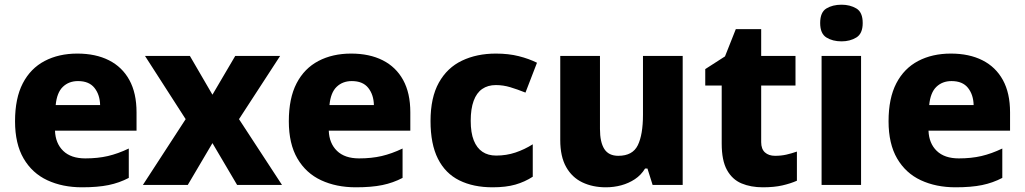

<svg xmlns="http://www.w3.org/2000/svg" viewBox="-20 -787 4360 817"><path d="M309 -559Q387 -559 443.5 -530.5Q500 -502 530.5 -446.5Q561 -391 561 -309V-231H214Q216 -177 249 -145Q282 -113 343 -113Q396 -113 439 -123Q482 -133 528 -155V-30Q488 -9 442 0.5Q396 10 329 10Q246 10 181.5 -20Q117 -50 80.5 -112.5Q44 -175 44 -271Q44 -369 77 -432.5Q110 -496 170 -527.5Q230 -559 309 -559ZM312 -442Q273 -442 247.5 -417.5Q222 -393 217 -340H406Q405 -384 382 -413Q359 -442 312 -442Z M770 -280 597 -549H788L884 -384L981 -549H1172L997 -280L1180 0H989L884 -178L779 0H588Z M1474 -559Q1552 -559 1608.5 -530.5Q1665 -502 1695.5 -446.5Q1726 -391 1726 -309V-231H1379Q1381 -177 1414 -145Q1447 -113 1508 -113Q1561 -113 1604 -123Q1647 -133 1693 -155V-30Q1653 -9 1607 0.5Q1561 10 1494 10Q1411 10 1346.5 -20Q1282 -50 1245.5 -112.5Q1209 -175 1209 -271Q1209 -369 1242 -432.5Q1275 -496 1335 -527.5Q1395 -559 1474 -559ZM1477 -442Q1438 -442 1412.5 -417.5Q1387 -393 1382 -340H1571Q1570 -384 1547 -413Q1524 -442 1477 -442Z M2076 10Q1994 10 1934.5 -19.5Q1875 -49 1843.5 -111.5Q1812 -174 1812 -272Q1812 -372 1847.5 -435.5Q1883 -499 1946 -529Q2009 -559 2090 -559Q2144 -559 2187.5 -548Q2231 -537 2265 -520L2216 -393Q2181 -407 2151 -416Q2121 -425 2090 -425Q2056 -425 2032 -408.5Q2008 -392 1995.5 -358Q1983 -324 1983 -273Q1983 -222 1996 -189.5Q2009 -157 2033 -141Q2057 -125 2091 -125Q2135 -125 2173.5 -138Q2212 -151 2247 -173V-35Q2213 -13 2173 -1.5Q2133 10 2076 10Z M2885 -549V0H2757L2735 -70H2725Q2708 -42 2681.5 -24.5Q2655 -7 2623.5 1.5Q2592 10 2558 10Q2502 10 2458 -11Q2414 -32 2389 -76.5Q2364 -121 2364 -191V-549H2533V-238Q2533 -182 2551.5 -153Q2570 -124 2611 -124Q2672 -124 2694 -169Q2716 -214 2716 -299V-549Z M3278 -124Q3304 -124 3326 -129Q3348 -134 3371 -142V-18Q3344 -6 3309 2Q3274 10 3226 10Q3175 10 3135.5 -6.5Q3096 -23 3073.5 -63.5Q3051 -104 3051 -176V-423H2981V-493L3065 -547L3111 -663H3219V-549H3365V-423H3219V-182Q3219 -153 3235 -138.5Q3251 -124 3278 -124Z M3644 -549V0H3476V-549ZM3561 -767Q3597 -767 3624 -751Q3651 -735 3651 -689Q3651 -644 3624 -627.5Q3597 -611 3561 -611Q3523 -611 3496.5 -627.5Q3470 -644 3470 -689Q3470 -735 3496.5 -751Q3523 -767 3561 -767Z M4026 -559Q4104 -559 4160.5 -530.5Q4217 -502 4247.5 -446.5Q4278 -391 4278 -309V-231H3931Q3933 -177 3966 -145Q3999 -113 4060 -113Q4113 -113 4156 -123Q4199 -133 4245 -155V-30Q4205 -9 4159 0.5Q4113 10 4046 10Q3963 10 3898.5 -20Q3834 -50 3797.5 -112.5Q3761 -175 3761 -271Q3761 -369 3794 -432.5Q3827 -496 3887 -527.5Q3947 -559 4026 -559ZM4029 -442Q3990 -442 3964.5 -417.5Q3939 -393 3934 -340H4123Q4122 -384 4099 -413Q4076 -442 4029 -442Z"/></svg>

Font: Noto Sans Cham ExtraBold
Style: Regular
Weight: 800
Version: Version 2.002